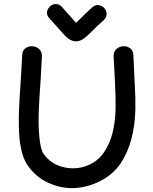

<svg xmlns="http://www.w3.org/2000/svg" viewBox="-20 -950 772 970"><path d="M118 -117Q160 -55 226 -25.5Q292 4 359 0Q426 -4 489.5 -37Q553 -70 591 -127Q660 -232 664 -399Q665 -454 660 -540Q655 -644 654 -668Q654 -693 639 -705Q624 -717 604 -716.5Q584 -716 569 -703Q554 -690 554 -666Q555 -640 561 -534Q565 -452 564 -402Q561 -263 507 -183Q485 -149 450.5 -128Q416 -107 375.5 -101.5Q335 -96 295 -107Q235 -123 200 -173Q185 -195 179 -256Q173 -311 176 -391Q178 -447 185 -543Q191 -639 192 -666Q192 -690 177 -703Q162 -716 142 -716.5Q122 -717 107 -705Q92 -693 92 -668Q91 -640 85 -545Q78 -450 76 -394Q73 -308 79 -245Q89 -160 118 -117ZM368 -741Q388 -743 407 -758Q416 -764 432 -780Q477 -825 504 -848Q519 -863 518.5 -880Q518 -897 507 -909Q496 -921 479.5 -924Q463 -927 447 -914Q418 -888 371 -841L365 -835L363 -836L293 -915Q279 -930 262 -929.5Q245 -929 232.5 -917.5Q220 -906 217.5 -889.5Q215 -873 230 -857L300 -779Q314 -763 325 -755Q346 -740 368 -741Z"/></svg>

Font: Balsamiq Sans
Style: Regular
Weight: 400
Designer: Michael Angeles
Foundry: Balsamiq SRL
Version: Version 1.020; ttfautohint (v1.8.4.7-5d5b);gftools[0.9.26]